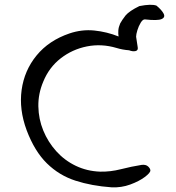

<svg xmlns="http://www.w3.org/2000/svg" viewBox="-20 -802 752 821"><path d="M457 -1Q372 -7 302.5 -29.5Q233 -52 180.5 -103.5Q128 -155 94 -245Q61 -334 72.5 -417.5Q84 -501 136.5 -565Q189 -629 277 -659Q330 -677 383.5 -671.5Q437 -666 487 -646Q485 -658 486 -672Q487 -686 494 -702Q498 -709 503.5 -717.5Q509 -726 517 -736Q533 -755 576 -776Q627 -786 649 -778Q671 -760 679.5 -744Q688 -728 671 -720.5Q654 -713 600 -719Q591 -720 582 -705.5Q573 -691 567.5 -673Q562 -655 562 -645L569 -599Q571 -586 559 -583.5Q547 -581 532 -587Q518 -588 504.5 -590.5Q491 -593 478 -597Q414 -616 351.5 -603.5Q289 -591 239.5 -552.5Q190 -514 165 -453Q143 -401 144 -347Q145 -293 165 -244Q185 -195 220.5 -155.5Q256 -116 304 -93Q352 -70 408 -68Q452 -67 497 -78.5Q542 -90 586 -97Q604 -99 613.5 -90Q623 -81 623 -73Q623 -63 599 -45Q575 -27 537 -13Q499 1 457 -1Z"/></svg>

Font: Mynerve
Style: Regular
Weight: 400
Designer: Carolina Short
Foundry: Carolina Short
Version: Version 1.000; ttfautohint (v1.8.4.7-5d5b)